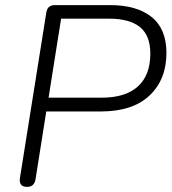

<svg xmlns="http://www.w3.org/2000/svg" viewBox="-20 -725 671 751"><path d="M86 6Q53 6 58 -29L161 -675Q165 -705 195 -705H411Q515 -705 573 -658.5Q631 -612 631 -518Q631 -414 565 -351.5Q499 -289 374 -289H161L119 -24Q114 6 86 6ZM170 -343H378Q471 -343 519.5 -387Q568 -431 568 -515Q568 -586 527.5 -619Q487 -652 407 -652H219Z"/></svg>

Font: Nunito Light
Style: Italic
Weight: 300
Italic angle: -9°
Designer: Vernon Adams
Foundry: Vernon Adams
Version: Version 3.601; ttfautohint (v1.8.2.53-6de2)